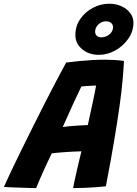

<svg xmlns="http://www.w3.org/2000/svg" viewBox="-72 -982 722 1010"><path d="M118 7.5Q105.5 7.5 83.8 6.8Q62 6 36.5 5.2Q11 4.5 -12.5 3.5Q-36 2.5 -51.5 1.5Q-38 -29.5 -15.2 -77.5Q7.5 -125.5 36.2 -184Q65 -242.5 96.8 -306.2Q128.5 -370 160.5 -433Q192.5 -496 222.2 -552.5Q252 -609 276 -653Q311 -657.5 345.2 -660.8Q379.5 -664 412.5 -666Q445.5 -668 477 -668Q503.5 -668 529.2 -666.5Q555 -665 580 -661.5Q578 -617.5 573 -560.5Q568 -503.5 557.2 -426.2Q546.5 -349 529 -244.8Q511.5 -140.5 485 -2Q468 0 436.8 2.5Q405.5 5 372 6.2Q338.5 7.5 312.5 7.5Q315 -6.5 319 -25.2Q323 -44 327.8 -65Q332.5 -86 337.5 -107.5Q342.5 -129 347.2 -149Q352 -169 356.5 -186Q340.5 -185.5 322 -184.8Q303.5 -184 284.5 -182.8Q265.5 -181.5 248.5 -180.2Q231.5 -179 218.8 -177.5Q206 -176 200 -175Q183.5 -141 167.5 -106.5Q151.5 -72 138.8 -42.2Q126 -12.5 118 7.5ZM258 -314Q270 -316 295 -318.2Q320 -320.5 346.8 -322Q373.5 -323.5 390 -324Q392 -334.5 398.5 -363.8Q405 -393 412.5 -427.8Q420 -462.5 426 -491.8Q432 -521 433.5 -532Q425.5 -532 409.2 -531Q393 -530 377.5 -529Q362 -528 356 -527Q349 -512.5 336.8 -486.8Q324.5 -461 310.2 -429.8Q296 -398.5 282.5 -368.2Q269 -338 258 -314ZM447 -693.5Q396 -693.5 360.2 -723.2Q324.5 -753 324.5 -798Q324.5 -844.5 350 -881.8Q375.5 -919 416.5 -940.8Q457.5 -962.5 503.5 -962.5Q538 -962.5 566.8 -949.2Q595.5 -936 612.8 -913.5Q630 -891 630 -862.5Q630 -818 603.5 -779.2Q577 -740.5 535.2 -717Q493.5 -693.5 447 -693.5ZM461 -785.5Q476 -785.5 490.2 -792.5Q504.5 -799.5 513.5 -811.8Q522.5 -824 522.5 -838.5Q522.5 -853 512.5 -861.5Q502.5 -870 485.5 -870Q463.5 -870 446 -853.8Q428.5 -837.5 428.5 -815.5Q428.5 -801 437.8 -793.2Q447 -785.5 461 -785.5Z"/></svg>

Font: Grandstander Thin
Style: Bold Italic
Weight: 700
Italic angle: -15°
Version: Version 1.200